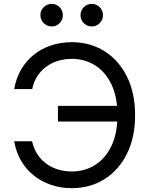

<svg xmlns="http://www.w3.org/2000/svg" viewBox="-20 -954 769 984"><path d="M347.7 10.3Q291 10.3 241.7 -6.6Q192.4 -23.4 153.1 -54.7Q113.8 -85.9 88.1 -130.1Q62.5 -174.3 52.7 -230H144.5Q152.8 -192.4 171.6 -163.6Q190.4 -134.8 217.5 -115Q244.6 -95.2 277.8 -85.2Q311 -75.2 347.7 -75.2Q415 -75.2 468 -108.9Q521 -142.6 551.5 -206.8Q582 -271 582 -363.3Q582 -456.1 551.5 -520.5Q521 -585 468 -618.7Q415 -652.3 347.7 -652.3Q311 -652.3 277.8 -642.3Q244.6 -632.3 217.5 -612.5Q190.4 -592.8 171.6 -564Q152.8 -535.2 145 -497.6H52.7Q62.5 -553.7 88.6 -598.1Q114.7 -642.6 153.8 -673.8Q192.9 -705.1 242.2 -721.4Q291.5 -737.8 347.7 -737.8Q441.9 -737.8 515.1 -691.9Q588.4 -646 630.4 -562Q672.4 -478 672.4 -363.3Q672.4 -249.5 630.4 -165.5Q588.4 -81.5 515.1 -35.6Q441.9 10.3 347.7 10.3ZM276.9 -331.1V-411.6H614.3V-331.1ZM450.2 -818.4Q426.3 -818.4 409.4 -835.4Q392.6 -852.5 392.6 -876.5Q392.6 -900.4 409.4 -917.2Q426.3 -934.1 450.2 -934.1Q474.1 -934.1 491 -917.2Q507.8 -900.4 507.8 -876.5Q507.8 -852.5 491 -835.4Q474.1 -818.4 450.2 -818.4ZM245.1 -818.4Q221.2 -818.4 204.1 -835.4Q187 -852.5 187 -876.5Q187 -900.4 204.1 -917.2Q221.2 -934.1 245.1 -934.1Q268.6 -934.1 285.4 -917.2Q302.2 -900.4 302.2 -876.5Q302.2 -852.5 285.6 -835.4Q269 -818.4 245.1 -818.4Z"/></svg>

Font: Inter 17pt
Style: Regular
Weight: 400
Version: Version 4.001;git-66647c0bb